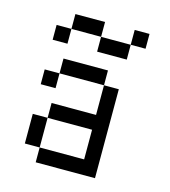

<svg xmlns="http://www.w3.org/2000/svg" viewBox="-97 -704 694 782"><g transform="rotate(15 250.0 -312.5)"><path d="M62.5 -375H125V-312.5H62.5ZM62.5 -187.5H125V-62.5H62.5ZM312.5 -375H375V0H125V-62.5H312.5V-187.5H125V-250H312.5ZM125 -437.5H312.5V-375H125ZM250 -562.5H375V-500H250ZM375 -625H437.5V-562.5H375ZM62.5 -562.5H125V-500H62.5ZM125 -625H250V-562.5H125Z"/></g></svg>

Font: Pixel Operator Mono
Style: Regular
Weight: 400
Monospace: yes
Designer: Jayvee Enaguas (HarvettFox96)
Version: 2016.04.25